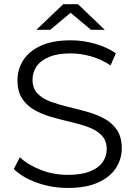

<svg xmlns="http://www.w3.org/2000/svg" viewBox="-20 -901 655 927"><path d="M307.4 6.4Q228.6 6.4 157.4 -19.3Q86.2 -45.1 46.7 -85.2L76 -141.9Q113.5 -105.7 175.7 -81.2Q237.9 -56.8 307 -56.8Q372.8 -56.8 414.2 -73.3Q455.6 -89.7 475.4 -117.9Q495.2 -146 495.2 -180.5Q495.2 -221.4 471.8 -246.3Q448.4 -271.1 410.1 -285.8Q371.8 -300.4 325.9 -311.1Q280 -321.7 234 -334.6Q187.9 -347.4 149.6 -368.1Q111.3 -388.7 87.8 -423.6Q64.4 -458.4 64.4 -514Q64.4 -565.6 91.7 -609.3Q119.1 -653 176 -679.7Q232.8 -706.4 321.6 -706.4Q381 -706.4 439.2 -689.7Q497.4 -673.1 539.4 -643.5L513.6 -585Q469.4 -614.9 418.9 -629.1Q368.5 -643.2 321.5 -643.2Q258.1 -643.2 216.9 -626Q175.7 -608.7 156.4 -580.3Q137.1 -551.9 137.1 -516.4Q137.1 -475 160.5 -450.2Q184 -425.3 222.3 -410.9Q260.6 -396.6 306.6 -385.6Q352.7 -374.7 398.6 -361.9Q444.5 -349.1 482.8 -328.8Q521.1 -308.4 544.5 -274Q567.9 -239.6 567.9 -185Q567.9 -133.9 540.1 -90.2Q512.3 -46.6 454.4 -20.1Q396.6 6.4 307.4 6.4ZM155.6 -757 285 -880.6H356.7L486 -757H419.4L292.9 -862.6H348.8L222.3 -757Z"/></svg>

Font: Montserrat Alternates Thin
Style: Regular
Weight: 100
Designer: Julieta Ulanovsky
Foundry: Julieta Ulanovsky
Version: Version 9.000